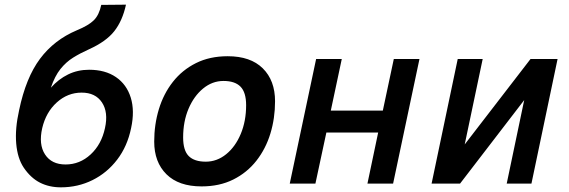

<svg xmlns="http://www.w3.org/2000/svg" viewBox="-20 -787 2440 823"><path d="M241 16Q191 16 151.5 -4Q112 -24 82 -68Q55 -108 49.5 -171.5Q44 -235 62 -315Q91 -454 151.5 -535Q212 -616 309 -657Q360 -678 382.5 -700.5Q405 -723 414 -766L520 -767Q505 -698 470 -653.5Q435 -609 362 -576Q324 -559 293.5 -540Q263 -521 239 -491Q215 -461 198 -411Q231 -448 272 -468Q313 -488 362 -488Q431 -488 477 -456.5Q523 -425 540.5 -368.5Q558 -312 542 -238Q526 -160 482.5 -103Q439 -46 376.5 -15Q314 16 241 16ZM261 -82Q322 -82 368.5 -125Q415 -168 430 -238Q445 -306 417 -348Q389 -390 330 -390Q270 -390 223.5 -348Q177 -306 161 -238Q145 -168 173 -125Q201 -82 261 -82Z M844 12Q746 12 693.5 -40Q641 -92 641 -180Q641 -253 661 -319Q681 -385 721 -436Q761 -487 820 -516.5Q879 -546 956 -546Q1054 -546 1106.5 -494Q1159 -442 1159 -353Q1159 -280 1139 -214.5Q1119 -149 1079 -98Q1039 -47 980 -17.5Q921 12 844 12ZM862 -94Q910 -94 949.5 -126Q989 -158 1012 -213Q1035 -268 1035 -336Q1035 -391 1011 -415.5Q987 -440 938 -440Q890 -440 850.5 -407.5Q811 -375 788 -320.5Q765 -266 765 -198Q765 -142 789 -118Q813 -94 862 -94Z M1222 0 1335 -534H1445L1398 -313H1621L1668 -534H1778L1665 0H1555L1601 -219H1379L1332 0Z M1830 0 1942 -534H2049L1972 -168L2254 -534H2370L2258 0H2152L2227 -358L1952 0Z"/></svg>

Font: Geist Mono SemiBold
Style: Italic
Weight: 600
Italic angle: -12°
Monospace: yes
Designer: Basement.studio, Andrés Briganti, Mateo Zaragoza
Foundry: Basement.studio, Vercel, Andrés Briganti, Guido Ferreyra, Mateo Zaragoza
Version: Version 1.500; ttfautohint (v1.8.4.7-5d5b)